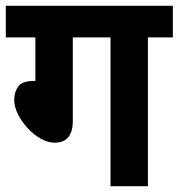

<svg xmlns="http://www.w3.org/2000/svg" viewBox="-20 -642 616 662"><path d="M231 -513V-225Q231 -150 168 -150Q145 -150 120.5 -164Q96 -178 75.5 -200Q55 -222 42 -248Q29 -274 29 -298Q29 -324 42.5 -343.5Q56 -363 98 -363L102 -362V-513H0V-622H576V-513H490V0H361V-513Z"/></svg>

Font: Noto Sans Devanagari UI SemiCondensed
Style: Bold
Weight: 700
Width: 4
Designer: Jelle Bosma - Monotype Design Team
Foundry: Monotype Imaging Inc.
Version: Version 2.004; ttfautohint (v1.8.4.7-5d5b)